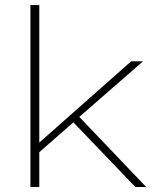

<svg xmlns="http://www.w3.org/2000/svg" viewBox="-20 -750 645 770"><path d="M102 0H137.6V-139.6L274.3 -259.4L522.8 0H566.3L298 -281.2L553.5 -504H505.9L137.6 -178.2V-729.7H102Z"/></svg>

Font: Meinily
Style: Regular
Weight: 500
Designer: Paul Hayes
Foundry: Paul Hayes
Version: Version 1.0; ttfautohint (v1.8.4.7-5d5b)